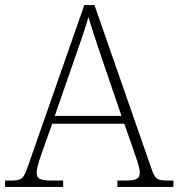

<svg xmlns="http://www.w3.org/2000/svg" viewBox="-23 -734 701 754"><path d="M-3 0H225V-25H178C130 -25 121 -35 121 -57C121 -78 139 -127 145 -144L182 -248H465L502 -143C508 -125 526 -77 526 -57C526 -35 517 -25 470 -25H438V0H658V-25H638C593 -25 586 -30 571 -74L348 -714H308L86 -79C69 -31 63 -25 18 -25H-3ZM192 -279 271 -506C288 -555 316 -633 324 -668C337 -624 361 -551 380 -496L454 -279Z"/></svg>

Font: Noto Serif Lao ExtraLight
Style: Regular
Weight: 200
Designer: Monotype Design Team
Foundry: Monotype Imaging Inc.
Version: Version 2.003